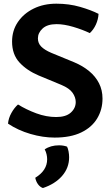

<svg xmlns="http://www.w3.org/2000/svg" viewBox="-20 -716 596 1018"><path d="M22.5 -60.5Q25 -89.5 40.5 -117.2Q56 -145 75.5 -162Q119 -135 172.2 -115.2Q225.5 -95.5 278 -95.5Q329.5 -95.5 355.5 -119Q381.5 -142.5 381.5 -175Q381.5 -200 364.8 -224Q348 -248 305 -266L184.5 -316Q122 -342.5 83 -385Q44 -427.5 44 -495.5Q44 -554 74.8 -599.2Q105.5 -644.5 158.5 -670.5Q211.5 -696.5 279 -696.5Q346 -696.5 404.8 -679.5Q463.5 -662.5 502.5 -642.5Q501 -613.5 488.5 -586Q476 -558.5 456 -540.5Q417.5 -559 368.5 -573.5Q319.5 -588 280 -588Q231 -588 206 -565Q181 -542 181 -512.5Q181 -486.5 198.8 -468.8Q216.5 -451 251.5 -436L373 -386Q418.5 -367 452.5 -339Q486.5 -311 505 -274.5Q523.5 -238 523.5 -193.5Q523.5 -135 495.2 -88Q467 -41 410.8 -13.8Q354.5 13.5 269.5 13.5Q207.5 13.5 141.5 -5.8Q75.5 -25 22.5 -60.5ZM335.5 61.5Q340.5 71 343.5 87Q346.5 103 346.5 118Q346.5 174 309.2 216.8Q272 259.5 207.5 281Q192 275.5 181.2 260.5Q170.5 245.5 167 226.5Q230 188 230 128.5Q230 115.5 226.8 101.8Q223.5 88 217 76Q248 54.5 293 54.5Q304.5 54.5 315.2 56.2Q326 58 335.5 61.5Z"/></svg>

Font: Signika Light SemiBold
Style: Regular
Weight: 600
Version: Version 2.003;gftools[0.9.32]